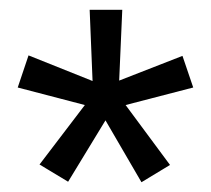

<svg xmlns="http://www.w3.org/2000/svg" viewBox="-20 -708 429 391"><path d="M222.7 -543.9 351.6 -594.2 373.5 -529.8 235.8 -494.1 326.2 -372.1 268.1 -336.9 194.8 -462.9 118.7 -337.9 60.5 -373 152.8 -494.1 16.1 -529.8 38.1 -595.2 168.5 -543 162.6 -688H229Z"/></svg>

Font: Liberation Sans
Style: Regular
Weight: 400
Designer: Steve Matteson
Foundry: Ascender Corporation
Version: Version 2.00.1